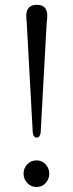

<svg xmlns="http://www.w3.org/2000/svg" viewBox="-20 -748 296 774"><path d="M128.5 -728.5Q151 -728.5 160.8 -716.8Q170.5 -705 170.5 -687Q170.5 -672 168 -653.5L144 -215Q141.5 -193.5 128 -193.5Q114.5 -193.5 112 -214.5L88 -653.5Q86 -670 86 -687Q86 -705 96 -716.8Q106 -728.5 128.5 -728.5ZM127 6Q105.5 6 90.2 -10Q75 -26 75 -47.5Q75 -70.5 90.2 -86Q105.5 -101.5 127 -101.5Q149 -101.5 163.8 -85.8Q178.5 -70 178.5 -47.5Q178.5 -26 163.8 -10Q149 6 127 6Z"/></svg>

Font: Fraunces 72pt Soft Light
Style: Regular
Weight: 300
Version: Version 1.000;[b76b70a41]